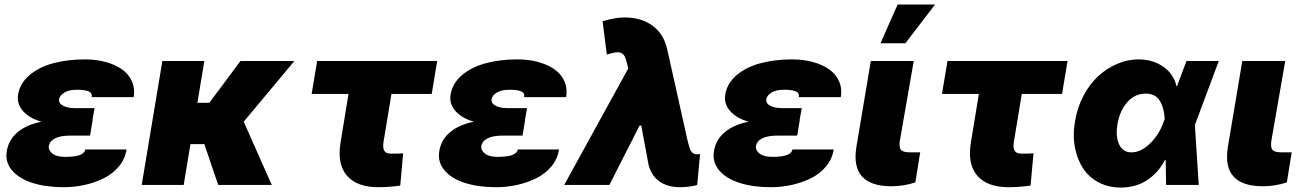

<svg xmlns="http://www.w3.org/2000/svg" viewBox="-20 -814 5733 845"><path d="M162.3 -278.4Q108.7 -293.7 80.8 -325.8Q52.9 -358 59.7 -397.7Q67.5 -446.7 108.5 -482.2Q149.5 -517.8 212.5 -535.2Q275.6 -552.6 353.7 -552.6Q403.1 -552.6 445 -541.2Q486.9 -529.8 516.5 -509.1Q546.2 -488.3 560.4 -456.5Q574.6 -424.7 568.2 -386.4H383.5Q386.7 -405.2 369.5 -412.1Q352.3 -419 318.2 -419Q283 -419 263 -406.4Q242.9 -393.8 240.1 -377.8Q237.2 -359.7 257.1 -348.9Q277 -338.1 311.1 -338.1H396.3L387.1 -286.9H387.8L376.4 -217.3H291.2Q203.5 -217.3 194.6 -170.5Q192.5 -152.3 210.8 -138Q229 -123.6 267 -123.6Q350.9 -123.6 355.1 -156.2H536.9Q530.5 -114.7 503.6 -82Q476.6 -49.4 437.3 -29.8Q398.1 -10.3 352.8 -0.2Q307.5 9.9 259.9 9.9Q182.2 9.9 123 -8.9Q63.9 -27.7 32.8 -64.3Q1.8 -100.9 9.9 -149.1Q18.1 -199.2 57.5 -232.2Q96.9 -265.3 162.3 -278.4Z M879.3 -545.5 848.7 -361.5H901.3L1038.4 -545.5H1275.6L1052.6 -278.4L1176.1 0H940.3L879.3 -179.7H818.2L788.4 0H603.7L694.6 -545.5Z M1904.1 -545.5 1880 -400.6H1702.8L1667.6 -187.5Q1664.1 -163 1671.3 -150.4Q1678.6 -137.8 1701.7 -137.8Q1734.4 -137.8 1754.3 -139.2L1741.5 2.8Q1691.8 9.9 1644.9 9.9Q1551.1 9.9 1507.1 -40.7Q1463.1 -91.3 1478.7 -186.1L1513.8 -400.6H1351.6L1375.7 -545.5Z M2065.7 -278.4Q2012.1 -293.7 1984.2 -325.8Q1956.3 -358 1963.1 -397.7Q1970.9 -446.7 2011.9 -482.2Q2052.9 -517.8 2115.9 -535.2Q2179 -552.6 2257.1 -552.6Q2306.5 -552.6 2348.4 -541.2Q2390.3 -529.8 2419.9 -509.1Q2449.6 -488.3 2463.8 -456.5Q2478 -424.7 2471.6 -386.4H2286.9Q2290.1 -405.2 2272.9 -412.1Q2255.7 -419 2221.6 -419Q2186.4 -419 2166.4 -406.4Q2146.3 -393.8 2143.5 -377.8Q2140.6 -359.7 2160.5 -348.9Q2180.4 -338.1 2214.5 -338.1H2299.7L2290.5 -286.9H2291.2L2279.8 -217.3H2194.6Q2106.9 -217.3 2098 -170.5Q2095.9 -152.3 2114.2 -138Q2132.5 -123.6 2170.5 -123.6Q2254.3 -123.6 2258.5 -156.2H2440.3Q2433.9 -114.7 2407 -82Q2380 -49.4 2340.7 -29.8Q2301.5 -10.3 2256.2 -0.2Q2210.9 9.9 2163.4 9.9Q2085.6 9.9 2026.5 -8.9Q1967.3 -27.7 1936.3 -64.3Q1905.2 -100.9 1913.4 -149.1Q1921.5 -199.2 1960.9 -232.2Q2000.4 -265.3 2065.7 -278.4Z M2973 9.9Q2918.3 9.9 2882.5 -15.4Q2846.6 -40.8 2834.5 -88.1L2802.2 -261.4H2794.7L2661.9 0H2463.1L2745 -512.8L2739.3 -535.5Q2734.4 -555.8 2729.2 -565.9Q2724.1 -576 2714 -580.8Q2703.8 -585.6 2689.6 -583.5Q2675.4 -581.3 2650.6 -573.9L2632.1 -720.2Q2685.4 -737.2 2728.7 -737.2Q2802.9 -737.2 2852.3 -700.6Q2901.6 -664.1 2916.2 -598L3004.3 -203.1Q3013.8 -160.2 3022.2 -147.5Q3030.5 -134.9 3049 -134.9Q3055.8 -134.9 3061.1 -136.4L3048.3 0Q3037.6 3.9 3015.1 6.9Q2992.5 9.9 2973 9.9Z M3274.5 -278.4Q3220.9 -293.7 3193 -325.8Q3165.1 -358 3171.9 -397.7Q3179.7 -446.7 3220.7 -482.2Q3261.7 -517.8 3324.8 -535.2Q3387.8 -552.6 3465.9 -552.6Q3515.3 -552.6 3557.2 -541.2Q3599.1 -529.8 3628.7 -509.1Q3658.4 -488.3 3672.6 -456.5Q3686.8 -424.7 3680.4 -386.4H3495.7Q3498.9 -405.2 3481.7 -412.1Q3464.5 -419 3430.4 -419Q3395.2 -419 3375.2 -406.4Q3355.1 -393.8 3352.3 -377.8Q3349.4 -359.7 3369.3 -348.9Q3389.2 -338.1 3423.3 -338.1H3508.5L3499.3 -286.9H3500L3488.6 -217.3H3403.4Q3315.7 -217.3 3306.8 -170.5Q3304.7 -152.3 3323 -138Q3341.3 -123.6 3379.3 -123.6Q3463.1 -123.6 3467.3 -156.2H3649.1Q3642.8 -114.7 3615.8 -82Q3588.8 -49.4 3549.5 -29.8Q3510.3 -10.3 3465 -0.2Q3419.7 9.9 3372.2 9.9Q3294.4 9.9 3235.3 -8.9Q3176.1 -27.7 3145.1 -64.3Q3114 -100.9 3122.2 -149.1Q3130.3 -199.2 3169.7 -232.2Q3209.2 -265.3 3274.5 -278.4Z M3812.5 -545.5H4001.4L3940.3 -194.6Q3936.1 -165.1 3945.3 -154.3Q3954.5 -143.5 3985.8 -143.5H4029.8L4008.5 -11.4Q3957.4 5.7 3903.4 5.7Q3722.3 5.7 3748.6 -164.8ZM3855.1 -623.6 3930.4 -794H4095.2L3964.5 -623.6Z M4678.3 -545.5 4654.1 -400.6H4476.9L4441.8 -187.5Q4438.2 -163 4445.5 -150.4Q4452.8 -137.8 4475.9 -137.8Q4508.5 -137.8 4528.4 -139.2L4515.6 2.8Q4465.9 9.9 4419 9.9Q4325.3 9.9 4281.2 -40.7Q4237.2 -91.3 4252.8 -186.1L4288 -400.6H4125.7L4149.9 -545.5Z M4911.9 11.4Q4859.4 11.4 4816.8 -10.5Q4774.1 -32.3 4747.9 -71.2Q4721.6 -110.1 4710.9 -164.1Q4700.3 -218 4711.6 -282.7Q4721.6 -342 4748.6 -392.9Q4775.6 -443.9 4813 -478.5Q4850.5 -513.1 4896.5 -532.8Q4942.5 -552.6 4990.1 -552.6Q5054 -552.6 5100 -520.2Q5146 -487.9 5157.7 -434.7L5160.2 -435L5201.7 -545.5H5343.8L5241.5 -271.3L5238.6 -266L5255.7 0H5112.2L5110.1 -109.7L5106.5 -109.4Q5078.5 -54.3 5028.9 -21.5Q4979.4 11.4 4911.9 11.4ZM5106.2 -291.2Q5102.3 -343.8 5082.7 -372.9Q5063.2 -402 5022.7 -402Q4974.1 -402 4940.9 -364Q4907.7 -326 4897.7 -265.6Q4889.2 -210.9 4905.9 -177.2Q4922.6 -143.5 4958.8 -143.5Q5002.5 -143.5 5042.6 -183.6Q5082.7 -223.7 5100.9 -277Z M5447.4 -545.5H5636.4L5575.3 -194.6Q5571 -165.1 5580.3 -154.3Q5589.5 -143.5 5620.7 -143.5H5664.8L5643.5 -11.4Q5592.3 5.7 5538.4 5.7Q5357.2 5.7 5383.5 -164.8Z"/></svg>

Font: Karasuma Gothic
Style: Italic
Weight: 900
Italic angle: -9.39999°
Designer: Rasmus Andersson / Ryoko Nishizuka
Foundry: Genbu
Version: Version 1.00